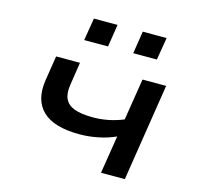

<svg xmlns="http://www.w3.org/2000/svg" viewBox="-106 -838 975 949"><g transform="rotate(15 382.0 -363.5)"><path d="M491 0 522 -194Q483 -176 435 -166Q387 -156 338 -156Q207 -156 149.5 -211.5Q92 -267 108 -371L128 -498H250L232 -380Q225 -336 238 -308Q251 -280 286 -267Q321 -254 382 -254Q422 -254 461 -262Q500 -270 536 -285L570 -498H691L613 0ZM492 -612 510 -727H632L613 -612ZM241 -612 260 -727H381L363 -612Z"/></g></svg>

Font: Nunito Sans 7pt Expanded SemiBold
Style: Italic
Weight: 600
Width: 7
Italic angle: -9°
Designer: Vernon Adams
Foundry: Vernon Adams
Version: Version 3.101;gftools[0.9.27]